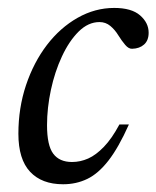

<svg xmlns="http://www.w3.org/2000/svg" viewBox="-20 -466 404 496"><path d="M237 -409Q208 -409 183.2 -384.5Q158.5 -360 140 -320.2Q121.5 -280.5 111.5 -233.8Q101.5 -187 101.5 -142.5Q101.5 -90.5 117.5 -69Q133.5 -47.5 166 -47.5Q187.5 -47.5 207.8 -56.5Q228 -65.5 248.5 -86.8Q269 -108 288.5 -144.5H313Q286.5 -85 260.2 -51.2Q234 -17.5 205.5 -3.8Q177 10 143 10Q88 10 57.8 -22.2Q27.5 -54.5 27.5 -120.5Q27.5 -187 47.2 -246Q67 -305 101.2 -349.8Q135.5 -394.5 180.5 -420Q225.5 -445.5 275 -445.5Q320 -445.5 342 -426.2Q364 -407 364 -381.5Q364 -361.5 352.2 -351Q340.5 -340.5 321.5 -340Q312.5 -339.5 303.5 -350Q294.5 -360.5 285.5 -375Q277 -389 265 -399Q253 -409 237 -409Z"/></svg>

Font: Newsreader 24pt
Style: Italic
Weight: 400
Italic angle: -17°
Designer: Hugues Gentile
Foundry: Production Type
Version: Version 1.003